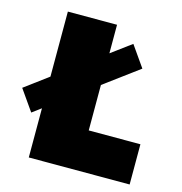

<svg xmlns="http://www.w3.org/2000/svg" viewBox="-147 -795 845 890"><g transform="rotate(15 275.5 -350.0)"><path d="M70 0H554V-193H306V-411L472 -534L402 -634L306 -563V-700H70V-388L-43 -304L27 -204L70 -236Z"/></g></svg>

Font: Chess Sans Black
Style: Regular
Weight: 900
Designer: Wolf Bōese
Foundry: Wolf Bōese
Version: Version 7.223;Glyphs 3.3 (3306)